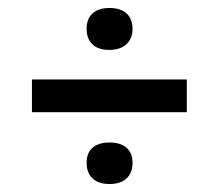

<svg xmlns="http://www.w3.org/2000/svg" viewBox="-20 -544 549 481"><path d="M60 -263V-345H448V-263ZM253 -419Q226 -419 211.5 -433Q197 -447 197 -472Q197 -497 212 -510.5Q227 -524 254 -524Q282 -524 297 -510.5Q312 -497 312 -471Q312 -448 297 -433.5Q282 -419 253 -419ZM254 -83Q227 -83 212 -97Q197 -111 197 -136Q197 -161 212 -174Q227 -187 254 -187Q282 -187 297 -174Q312 -161 312 -136Q312 -111 297 -97Q282 -83 254 -83Z"/></svg>

Font: Bricolage Grotesque 18pt
Style: Regular
Weight: 400
Version: Version 1.001;gftools[0.9.33.dev8+g029e19f]